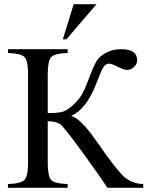

<svg xmlns="http://www.w3.org/2000/svg" viewBox="-20 -897 707 917"><path d="M441 -877 297 -709H280L332 -877ZM664 -18V0H493Q465 -44 375.5 -167.5Q286 -291 266.5 -304.5Q247 -318 208 -318V-121Q208 -55 224.5 -37.5Q241 -20 303 -18V0H18V-18Q79 -20 96.5 -37.5Q114 -55 114 -121V-542Q114 -607 97 -624.5Q80 -642 18 -644V-662H303V-644Q241 -642 224.5 -624.5Q208 -607 208 -542V-357Q261 -357 281.5 -364Q302 -371 327.5 -394Q353 -417 368 -440.5Q383 -464 406 -526Q428 -584 442 -606.5Q456 -629 487 -645.5Q518 -662 560 -662Q635 -662 635 -609Q635 -591 620 -577Q605 -563 586 -563Q573 -563 541 -579Q512 -593 501 -593Q485 -593 474 -576.5Q463 -560 438 -493Q392 -376 319 -343Q363 -335 442 -221Q525 -101 564.5 -60.5Q604 -20 664 -18Z"/></svg>

Font: New Athena Unicode
Style: Regular
Weight: 400
Designer: J. Rusten 1997; rev. by R. Hancock 2001, 2002, rev. by D. Mastronarde 2002-2021
Foundry: GreekKeys New Athena Unicode
Version: Version 5.008